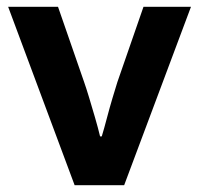

<svg xmlns="http://www.w3.org/2000/svg" viewBox="-20 -546 587 566"><path d="M200 0 4 -526H151L228 -304Q234 -287 242.5 -259Q251 -231 260 -200Q269 -169 275 -144H280Q287 -167 295 -197.5Q303 -228 311.5 -256.5Q320 -285 326 -304L403 -526H543L346 0Z"/></svg>

Font: Archivo SemiBold
Style: Bold
Weight: 700
Version: Version 2.001